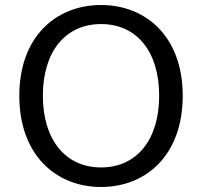

<svg xmlns="http://www.w3.org/2000/svg" viewBox="-20 -729 816 766"><path d="M615 -347C615 -172 526 -61 383 -61C241 -61 151 -172 151 -347C151 -523 241 -633 383 -633C526 -633 615 -523 615 -347ZM709 -347C709 -582 563 -709 383 -709C203 -709 57 -582 57 -347C57 -111 203 17 383 17C564 17 709 -111 709 -347Z"/></svg>

Font: Repo
Style: Regular
Weight: 400
Designer: Stefan Peev
Foundry: Context Ltd
Version: Version 0.000